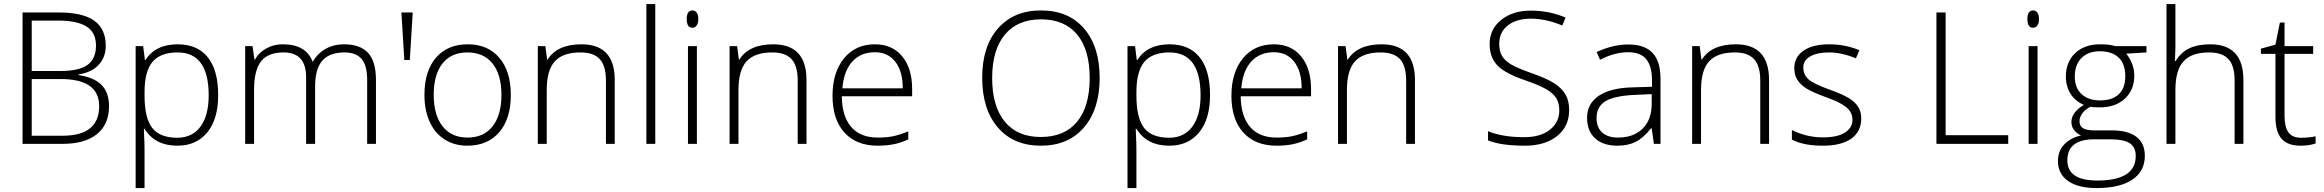

<svg xmlns="http://www.w3.org/2000/svg" viewBox="-20 -726 11730 969"><path d="M93.8 -663.1H275.9Q398.4 -663.1 456.1 -621.3Q513.7 -579.6 513.7 -495.1Q513.7 -437.5 478.5 -399.2Q443.4 -360.8 376 -350.1V-347.2Q455.1 -335.4 492.7 -297.1Q530.3 -258.8 530.3 -190.4Q530.3 -98.6 469.5 -49.3Q408.7 0 296.9 0H93.8ZM140.1 -367.7H286.1Q379.4 -367.7 421.9 -398.7Q464.4 -429.7 464.4 -496.1Q464.4 -562.5 416.5 -592.3Q368.7 -622.1 273.9 -622.1H140.1ZM140.1 -327.1V-41H295.9Q480.5 -41 480.5 -190.4Q480.5 -327.1 286.1 -327.1Z M875.5 9.3Q761.7 9.3 709.5 -76.2H706.1L707.5 -38.1Q709.5 -4.4 709.5 35.2V223.1H664.6V-493.2H702.6L711.4 -422.9H713.9Q764.6 -502.4 876.5 -502.4Q976.1 -502.4 1028.6 -437Q1081.1 -371.6 1081.1 -246.1Q1081.1 -124.5 1025.9 -57.6Q970.7 9.3 875.5 9.3ZM874.5 -30.8Q950.2 -30.8 991.7 -86.9Q1033.2 -143.1 1033.2 -244.6Q1033.2 -461.4 876.5 -461.4Q790 -461.4 749.8 -414.1Q709.5 -366.7 709.5 -259.8V-245.1Q709.5 -129.9 748.3 -80.3Q787.1 -30.8 874.5 -30.8Z M1833 0V-323.2Q1833 -395.5 1804.9 -428.5Q1776.9 -461.4 1718.8 -461.4Q1643.1 -461.4 1606.7 -419.9Q1570.3 -378.4 1570.3 -289.1V0H1524.9V-336.9Q1524.9 -461.4 1410.6 -461.4Q1333 -461.4 1297.6 -416.5Q1262.2 -371.6 1262.2 -272V0H1217.3V-493.2H1254.4L1264.2 -425.3H1266.6Q1287.1 -461.9 1324.7 -482.2Q1362.3 -502.4 1407.7 -502.4Q1524.4 -502.4 1557.6 -415H1559.1Q1583 -457 1623.8 -479.7Q1664.6 -502.4 1716.3 -502.4Q1796.9 -502.4 1837.2 -459.5Q1877.4 -416.5 1877.4 -322.3V0Z M2063 -663.1 2048.3 -423.3H2020.5L2005.9 -663.1Z M2558.1 -247.1Q2558.1 -126.5 2499.5 -58.6Q2440.9 9.3 2338.4 9.3Q2273.4 9.3 2223.9 -22.2Q2174.3 -53.7 2148.2 -112.1Q2122.1 -170.4 2122.1 -247.1Q2122.1 -367.7 2180.4 -435.1Q2238.8 -502.4 2340.8 -502.4Q2442.4 -502.4 2500.2 -434.1Q2558.1 -365.7 2558.1 -247.1ZM2168.9 -247.1Q2168.9 -145.5 2213.6 -88.6Q2258.3 -31.7 2339.8 -31.7Q2421.4 -31.7 2466.1 -88.6Q2510.7 -145.5 2510.7 -247.1Q2510.7 -349.1 2465.8 -405.3Q2420.9 -461.4 2338.9 -461.4Q2257.3 -461.4 2213.1 -405.5Q2168.9 -349.6 2168.9 -247.1Z M3038.1 0V-319.8Q3038.1 -394 3006.8 -427.7Q2975.6 -461.4 2909.7 -461.4Q2821.3 -461.4 2780.3 -416.7Q2739.3 -372.1 2739.3 -272V0H2694.3V-493.2H2732.4L2741.2 -425.3H2743.7Q2792 -502.4 2914.6 -502.4Q3082.5 -502.4 3082.5 -322.3V0Z M3287.1 0H3242.2V-705.6H3287.1Z M3497.1 0H3452.1V-493.2H3497.1ZM3445.8 -629.9Q3445.8 -673.3 3474.6 -673.3Q3488.3 -673.3 3496.3 -662.1Q3504.4 -650.9 3504.4 -629.9Q3504.4 -609.4 3496.3 -597.7Q3488.3 -585.9 3474.6 -585.9Q3445.8 -585.9 3445.8 -629.9Z M4005.9 0V-319.8Q4005.9 -394 3974.6 -427.7Q3943.4 -461.4 3877.4 -461.4Q3789.1 -461.4 3748 -416.7Q3707 -372.1 3707 -272V0H3662.1V-493.2H3700.2L3709 -425.3H3711.4Q3759.8 -502.4 3882.3 -502.4Q4050.3 -502.4 4050.3 -322.3V0Z M4409.2 9.3Q4301.8 9.3 4241.7 -57.1Q4181.6 -123.5 4181.6 -242.7Q4181.6 -360.4 4239.5 -431.4Q4297.4 -502.4 4396 -502.4Q4482.9 -502.4 4533.2 -441.7Q4583.5 -380.9 4583.5 -276.9V-240.2H4228.5Q4229.5 -138.7 4275.9 -85.2Q4322.3 -31.7 4409.2 -31.7Q4451.2 -31.7 4483.2 -37.6Q4515.1 -43.5 4564 -63V-22.5Q4522.5 -3.9 4487.1 2.7Q4451.7 9.3 4409.2 9.3ZM4396 -462.4Q4324.7 -462.4 4281.7 -415.5Q4238.8 -368.7 4231.4 -280.3H4536.1Q4536.1 -365.7 4498.8 -414.1Q4461.4 -462.4 4396 -462.4Z M5529.8 -332.5Q5529.8 -174.8 5450.7 -82.8Q5371.6 9.3 5232.9 9.3Q5094.7 9.3 5015.9 -82.8Q4937 -174.8 4937 -333.5Q4937 -491.7 5016.6 -582.5Q5096.2 -673.3 5233.9 -673.3Q5372.6 -673.3 5451.2 -582Q5529.8 -490.7 5529.8 -332.5ZM4987.3 -332.5Q4987.3 -189.9 5050.8 -112.3Q5114.3 -34.7 5232.9 -34.7Q5352.5 -34.7 5416 -111.6Q5479.5 -188.5 5479.5 -332.5Q5479.5 -475.6 5416 -552Q5352.5 -628.4 5233.9 -628.4Q5115.7 -628.4 5051.5 -551.3Q4987.3 -474.1 4987.3 -332.5Z M5881.3 9.3Q5767.6 9.3 5715.3 -76.2H5711.9L5713.4 -38.1Q5715.3 -4.4 5715.3 35.2V223.1H5670.4V-493.2H5708.5L5717.3 -422.9H5719.7Q5770.5 -502.4 5882.3 -502.4Q5981.9 -502.4 6034.4 -437Q6086.9 -371.6 6086.9 -246.1Q6086.9 -124.5 6031.7 -57.6Q5976.6 9.3 5881.3 9.3ZM5880.4 -30.8Q5956.1 -30.8 5997.6 -86.9Q6039.1 -143.1 6039.1 -244.6Q6039.1 -461.4 5882.3 -461.4Q5795.9 -461.4 5755.6 -414.1Q5715.3 -366.7 5715.3 -259.8V-245.1Q5715.3 -129.9 5754.2 -80.3Q5793 -30.8 5880.4 -30.8Z M6422.4 9.3Q6314.9 9.3 6254.9 -57.1Q6194.8 -123.5 6194.8 -242.7Q6194.8 -360.4 6252.7 -431.4Q6310.5 -502.4 6409.2 -502.4Q6496.1 -502.4 6546.4 -441.7Q6596.7 -380.9 6596.7 -276.9V-240.2H6241.7Q6242.7 -138.7 6289.1 -85.2Q6335.4 -31.7 6422.4 -31.7Q6464.4 -31.7 6496.3 -37.6Q6528.3 -43.5 6577.1 -63V-22.5Q6535.6 -3.9 6500.2 2.7Q6464.8 9.3 6422.4 9.3ZM6409.2 -462.4Q6337.9 -462.4 6294.9 -415.5Q6252 -368.7 6244.6 -280.3H6549.3Q6549.3 -365.7 6512 -414.1Q6474.6 -462.4 6409.2 -462.4Z M7076.7 0V-319.8Q7076.7 -394 7045.4 -427.7Q7014.2 -461.4 6948.2 -461.4Q6859.9 -461.4 6818.8 -416.7Q6777.8 -372.1 6777.8 -272V0H6732.9V-493.2H6771L6779.8 -425.3H6782.2Q6830.6 -502.4 6953.1 -502.4Q7121.1 -502.4 7121.1 -322.3V0Z M7899.4 -170.9Q7899.4 -87.9 7838.4 -39.3Q7777.3 9.3 7676.3 9.3Q7554.7 9.3 7489.7 -17.6V-64Q7561.5 -33.7 7672.4 -33.7Q7754.4 -33.7 7802 -71Q7849.6 -108.4 7849.6 -168.9Q7849.6 -206.5 7833.7 -231.4Q7817.9 -256.3 7782.2 -276.6Q7746.6 -296.9 7677.2 -320.8Q7575.7 -355.5 7536.9 -396Q7498 -436.5 7498 -504.4Q7498 -578.6 7556.2 -625.5Q7614.3 -672.4 7706.1 -672.4Q7799.3 -672.4 7881.3 -637.2L7864.7 -597.2Q7782.2 -631.8 7707 -631.8Q7633.3 -631.8 7589.8 -597.7Q7546.4 -563.5 7546.4 -505.4Q7546.4 -468.3 7559.8 -444.8Q7573.2 -421.4 7603.5 -402.6Q7633.8 -383.8 7708 -357.4Q7785.6 -330.6 7824.5 -305.4Q7863.3 -280.3 7881.3 -248.3Q7899.4 -216.3 7899.4 -170.9Z M8327.1 0 8315.9 -78.1H8312Q8274.9 -30.3 8235.8 -10.5Q8196.8 9.3 8143.1 9.3Q8070.3 9.3 8030 -28.1Q7989.7 -65.4 7989.7 -130.9Q7989.7 -203.1 8049.8 -243.2Q8109.9 -283.2 8223.6 -285.2L8317.4 -288.1V-320.8Q8317.4 -391.1 8288.8 -426.8Q8260.3 -462.4 8196.8 -462.4Q8128.4 -462.4 8055.2 -424.3L8038.1 -463.4Q8119.6 -501.5 8198.7 -501.5Q8279.8 -501.5 8320.1 -459.2Q8360.4 -417 8360.4 -327.6V0ZM8145.5 -31.7Q8224.6 -31.7 8270.3 -76.9Q8315.9 -122.1 8315.9 -202.1V-251L8229.5 -247.1Q8126 -242.2 8081.8 -214.8Q8037.6 -187.5 8037.6 -129.4Q8037.6 -83 8065.9 -57.4Q8094.2 -31.7 8145.5 -31.7Z M8863.8 0V-319.8Q8863.8 -394 8832.5 -427.7Q8801.3 -461.4 8735.4 -461.4Q8647 -461.4 8606 -416.7Q8564.9 -372.1 8564.9 -272V0H8520V-493.2H8558.1L8566.9 -425.3H8569.3Q8617.7 -502.4 8740.2 -502.4Q8908.2 -502.4 8908.2 -322.3V0Z M9373.5 -128.4Q9373.5 -62 9323.2 -26.4Q9272.9 9.3 9180.2 9.3Q9081.5 9.3 9023.4 -21.5V-69.8Q9097.7 -32.7 9180.2 -32.7Q9253.4 -32.7 9291.3 -56.9Q9329.1 -81.1 9329.1 -121.6Q9329.1 -158.7 9298.8 -184.1Q9268.6 -209.5 9199.7 -233.9Q9126 -260.7 9095.9 -280Q9065.9 -299.3 9050.8 -323.5Q9035.6 -347.7 9035.6 -382.8Q9035.6 -438 9082 -470.2Q9128.4 -502.4 9211.9 -502.4Q9292 -502.4 9363.8 -472.7L9346.7 -431.6Q9274.4 -461.4 9211.9 -461.4Q9151.9 -461.4 9116.5 -441.7Q9081.1 -421.9 9081.1 -386.2Q9081.1 -347.7 9108.4 -324.7Q9135.7 -301.8 9215.8 -272.9Q9282.2 -249 9312.7 -229.7Q9343.3 -210.4 9358.4 -186Q9373.5 -161.6 9373.5 -128.4Z M9752.9 0V-663.1H9799.3V-43.5H10115.2V0Z M10263.2 0H10218.3V-493.2H10263.2ZM10211.9 -629.9Q10211.9 -673.3 10240.7 -673.3Q10254.4 -673.3 10262.5 -662.1Q10270.5 -650.9 10270.5 -629.9Q10270.5 -609.4 10262.5 -597.7Q10254.4 -585.9 10240.7 -585.9Q10211.9 -585.9 10211.9 -629.9Z M10813 -493.2V-461.4L10710.9 -455.1Q10751.5 -404.3 10751.5 -343.8Q10751.5 -272.5 10704.1 -228.3Q10656.7 -184.1 10577.1 -184.1Q10543.5 -184.1 10529.8 -187Q10502.9 -172.9 10489 -153.8Q10475.1 -134.8 10475.1 -113.3Q10475.1 -89.8 10492.9 -78.9Q10510.7 -67.9 10552.7 -67.9H10639.2Q10719.2 -67.9 10762 -35.6Q10804.7 -3.4 10804.7 60.5Q10804.7 138.2 10741.5 180.7Q10678.2 223.1 10561 223.1Q10468.3 223.1 10417.2 187.3Q10366.2 151.4 10366.2 87.4Q10366.2 36.6 10397.7 3.2Q10429.2 -30.3 10482.9 -42.5Q10460.9 -52.2 10447.5 -69.6Q10434.1 -86.9 10434.1 -109.9Q10434.1 -159.2 10497.1 -196.8Q10454.1 -214.4 10430.2 -252.2Q10406.2 -290 10406.2 -339.4Q10406.2 -413.1 10453.1 -457.8Q10500 -502.4 10579.6 -502.4Q10628.4 -502.4 10654.8 -493.2ZM10413.6 83.5Q10413.6 185.1 10564.9 185.1Q10758.8 185.1 10758.8 61Q10758.8 16.6 10728.5 -3.2Q10698.2 -22.9 10629.9 -22.9H10549.3Q10413.6 -22.9 10413.6 83.5ZM10451.2 -339.4Q10451.2 -282.2 10485.8 -250.7Q10520.5 -219.2 10578.6 -219.2Q10640.6 -219.2 10673.3 -250.5Q10706.1 -281.7 10706.1 -340.8Q10706.1 -403.8 10672.4 -435.5Q10638.7 -467.3 10577.6 -467.3Q10519 -467.3 10485.1 -433.3Q10451.2 -399.4 10451.2 -339.4Z M11257.8 0V-319.8Q11257.8 -394 11226.6 -427.7Q11195.3 -461.4 11129.4 -461.4Q11041 -461.4 11000 -416.7Q10959 -372.1 10959 -272V0H10914.1V-705.6H10959V-481L10956.5 -418H10960Q10987.3 -462.4 11029.5 -482.4Q11071.8 -502.4 11134.3 -502.4Q11302.2 -502.4 11302.2 -322.3V0Z M11592.3 -30.8Q11634.8 -30.8 11666.5 -38.1V-2Q11633.8 9.3 11591.3 9.3Q11525.9 9.3 11494.9 -25.6Q11463.9 -60.5 11463.9 -135.7V-454.1H11390.6V-480.5L11463.9 -500.5L11486.3 -612.3H11509.8V-493.2H11654.3V-454.1H11509.8V-142.1Q11509.8 -85.4 11529.5 -58.1Q11549.3 -30.8 11592.3 -30.8Z"/></svg>

Font: Bpm'online Open Sans Light
Style: Regular
Weight: 300
Foundry: Ascender Corporation
Version: Version 1.10